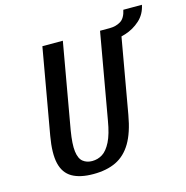

<svg xmlns="http://www.w3.org/2000/svg" viewBox="-113 -881 965 997"><g transform="rotate(-15 369.0 -382.0)"><path d="M268 10Q197 10 154.5 -14.5Q112 -39 99 -93.5Q86 -148 102 -240L183 -700H293L212 -240Q200 -168 205 -128.5Q210 -89 230 -73Q250 -57 279 -57Q310 -57 335 -73Q360 -89 380 -128.5Q400 -168 412 -240L493 -700H603L522 -240Q506 -148 473.5 -93.5Q441 -39 390.5 -14.5Q340 10 268 10ZM531 -635 544 -700Q579 -700 604 -715.5Q629 -731 638 -774H738Q728 -725 693.5 -694Q659 -663 615 -649Q571 -635 531 -635Z"/></g></svg>

Font: Cuprum SemiBold
Style: Italic
Weight: 600
Italic angle: -10°
Version: Version 3.000